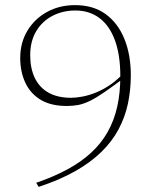

<svg xmlns="http://www.w3.org/2000/svg" viewBox="-20 -706 606 750"><path d="M131 24 121.5 8Q190 -15.5 243.5 -44.5Q297 -73.5 336 -109.5Q375 -145.5 400.2 -190Q425.5 -234.5 437.8 -288.8Q450 -343 450 -408Q450 -492.5 428.5 -549.8Q407 -607 367.8 -636Q328.5 -665 274.5 -665Q225.5 -665 185.2 -644.2Q145 -623.5 121.5 -584.2Q98 -545 98 -490.5Q98 -438.5 116.2 -401Q134.5 -363.5 170 -343.8Q205.5 -324 257.5 -324Q278 -324 302.5 -328.8Q327 -333.5 353.5 -344Q380 -354.5 406.2 -371.8Q432.5 -389 456 -413.5L464.5 -401.5Q418.5 -367 386.8 -345.2Q355 -323.5 331.5 -312Q308 -300.5 287 -296.2Q266 -292 241 -292Q179.5 -292 139.2 -316Q99 -340 79 -382.8Q59 -425.5 59 -479.5Q59 -539.5 87.2 -586.2Q115.5 -633 164 -659.5Q212.5 -686 273 -686Q344.5 -686 392.8 -650.8Q441 -615.5 466 -553.8Q491 -492 491 -412.5Q491 -354.5 479.8 -301.5Q468.5 -248.5 443.2 -201Q418 -153.5 376 -112.5Q334 -71.5 273.5 -37.2Q213 -3 131 24Z"/></svg>

Font: Newsreader 16pt 16pt ExtraLight
Style: Regular
Weight: 250
Version: Version 1.003